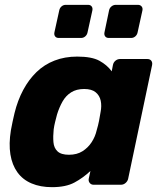

<svg xmlns="http://www.w3.org/2000/svg" viewBox="-20 -764 666 794"><path d="M195 10Q147 10 110.5 -5.5Q74 -21 52 -51.5Q30 -82 23 -125.5Q16 -169 25 -225Q29 -245 32 -260.5Q35 -276 40 -296Q53 -349 76 -392Q99 -435 131 -466Q163 -497 205.5 -513.5Q248 -530 299 -530Q360 -530 391.5 -512.5Q423 -495 442 -469L447 -495Q449 -506 457.5 -513Q466 -520 477 -520H589Q600 -520 605.5 -513Q611 -506 609 -495L510 -25Q508 -15 499.5 -7.5Q491 0 480 0H367Q357 0 351 -7.5Q345 -15 347 -25L354 -57Q323 -28 287.5 -9Q252 10 195 10ZM265 -124Q298 -124 321 -138.5Q344 -153 359 -176Q374 -199 380 -226Q386 -246 389.5 -264Q393 -282 396 -301Q401 -326 396.5 -347.5Q392 -369 375.5 -382.5Q359 -396 328 -396Q296 -396 274 -382Q252 -368 238.5 -344Q225 -320 216 -291Q212 -276 208 -260Q204 -244 202 -229Q199 -200 201 -176Q203 -152 218 -138Q233 -124 265 -124ZM430 -607Q420 -607 415 -613.5Q410 -620 412 -630L431 -721Q433 -731 441 -737.5Q449 -744 459 -744H550Q560 -744 565.5 -737.5Q571 -731 569 -721L549 -630Q547 -620 539.5 -613.5Q532 -607 522 -607ZM223 -607Q213 -607 208 -613.5Q203 -620 205 -630L225 -721Q227 -731 234.5 -737.5Q242 -744 252 -744H344Q354 -744 359 -737.5Q364 -731 362 -721L342 -630Q340 -620 332.5 -613.5Q325 -607 315 -607Z"/></svg>

Font: Rubik
Style: Bold Italic
Weight: 700
Italic angle: -12°
Designer: Hubert and Fischer
Foundry: Hubert and Fischer
Version: Version 2.300;gftools[0.9.30]